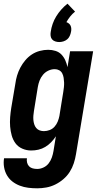

<svg xmlns="http://www.w3.org/2000/svg" viewBox="-31 -808 551 1041"><path d="M171 213Q146 213 122 210Q98 207 76 198.5Q54 190 36 176Q18 162 6.5 142Q-5 122 -9 98Q-13 74 -9 50H115Q113 62 116 74Q119 86 127 94Q135 102 146.5 105Q158 108 171 108Q188 108 205 100Q222 92 233 77.5Q244 63 250 46Q256 29 259 11L272 -69Q261 -52 246.5 -37Q232 -22 214.5 -11.5Q197 -1 177.5 3.5Q158 8 138 8Q113 8 90 -2Q67 -12 53 -31Q39 -50 32.5 -73.5Q26 -97 24 -121.5Q22 -146 24 -172Q26 -198 30 -223L52 -353Q55 -376 61.5 -398Q68 -420 79 -441Q90 -462 106 -481Q122 -500 142 -513Q162 -526 185 -532Q208 -538 230 -538Q251 -538 270 -532Q289 -526 302 -512.5Q315 -499 323 -481Q331 -463 335 -444L349 -530H474L381 28Q377 53 369 77.5Q361 102 347 124Q333 146 312.5 163.5Q292 181 268.5 192.5Q245 204 220 208.5Q195 213 171 213ZM207 -97Q223 -97 238.5 -103Q254 -109 265 -121.5Q276 -134 282 -149Q288 -164 291 -179Q296 -212 301.5 -244.5Q307 -277 312 -309Q314 -322 315.5 -335Q317 -348 316.5 -361Q316 -374 314 -386.5Q312 -399 306.5 -410Q301 -421 290 -427Q279 -433 266 -433Q248 -433 231 -425Q214 -417 202 -402.5Q190 -388 183.5 -371Q177 -354 174 -336L153 -206Q151 -194 150 -181.5Q149 -169 150 -157.5Q151 -146 154.5 -134.5Q158 -123 165.5 -114Q173 -105 184 -101Q195 -97 207 -97ZM290 -580Q279 -580 268.5 -583.5Q258 -587 251.5 -594.5Q245 -602 243.5 -613Q242 -624 244 -635Q247 -657 254.5 -678.5Q262 -700 274 -719.5Q286 -739 301.5 -756.5Q317 -774 335 -788L376 -745Q361 -733 349.5 -718.5Q338 -704 329 -688Q337 -685 343 -680Q349 -675 352 -668Q355 -661 355.5 -652.5Q356 -644 354 -635Q352 -624 347 -613Q342 -602 333 -594.5Q324 -587 312.5 -583.5Q301 -580 290 -580Z"/></svg>

Font: Iosevka Curly XBdObl
Style: Regular
Weight: 800
Italic angle: -9°
Monospace: yes
Designer: Belleve Invis
Foundry: Belleve Invis
Version: Version 11.1.0; ttfautohint (v1.8.3)